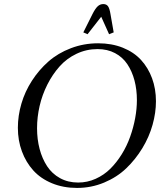

<svg xmlns="http://www.w3.org/2000/svg" viewBox="-20 -926 815 954"><path d="M68.8 -291Q68.8 -351.1 86.4 -411.1Q104 -471.2 138.7 -524.9Q173.3 -578.6 220.7 -620.4Q268.1 -662.1 332.3 -686.5Q396.5 -710.9 467.8 -710.9Q535.2 -710.9 590.1 -689Q645 -667 680.7 -628.2Q716.3 -589.4 735.6 -536.9Q754.9 -484.4 754.9 -422.9Q754.9 -365.7 738 -305.7Q721.2 -245.6 687.3 -189.7Q653.3 -133.8 607.2 -89.6Q561 -45.4 497.3 -18.8Q433.6 7.8 362.8 7.8Q294.4 7.8 238.3 -15.4Q182.1 -38.6 145.5 -79.1Q108.9 -119.6 88.9 -173.8Q68.8 -228 68.8 -291ZM164.1 -289.1Q164.1 -233.9 176.8 -185.8Q189.5 -137.7 214.1 -100.1Q238.8 -62.5 278.3 -40.8Q317.9 -19 368.2 -19Q414.1 -19 455.3 -37.6Q496.6 -56.2 528.1 -87.4Q559.6 -118.7 585 -159.7Q610.4 -200.7 626.7 -246.6Q643.1 -292.5 651.6 -338.9Q660.2 -385.3 660.2 -428.2Q660.2 -481 648.2 -526.4Q636.2 -571.8 612.8 -606.9Q589.4 -642.1 551.5 -662.1Q513.7 -682.1 464.8 -682.1Q409.2 -682.1 360.1 -658.7Q311 -635.3 275.9 -595.7Q240.7 -556.2 215.1 -505.4Q189.5 -454.6 176.8 -399.2Q164.1 -343.8 164.1 -289.1ZM394 -765.1 439.9 -856.9Q453.6 -883.8 465.6 -894.8Q477.5 -905.8 493.2 -905.8Q508.8 -905.8 516.6 -895Q524.4 -884.3 528.8 -856.9L544.9 -765.1L522 -755.9L482.9 -842.8L415 -755.9Z"/></svg>

Font: Dihjauti
Style: Bold Italic
Weight: 700
Italic angle: -9°
Designer: T. Christopher White
Version: Version 3.0.0